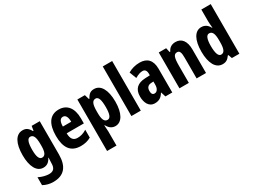

<svg xmlns="http://www.w3.org/2000/svg" viewBox="-59 -1533 3371 2547"><g transform="rotate(-30 1626.0 -260.0)"><path d="M197 -559C92 -559 33 -452 33 -270C33 -99 91 10 191 10C242 10 279 -10 312 -72H316C314 -51 312 -20 312 5V11C312 94 276 121 215 121C173 121 118 110 58 80V201C106 227 155 240 212 240C380 240 456 140 456 -39V-549H332L321 -480H313C280 -541 245 -559 197 -559ZM242 -434C289 -434 312 -392 312 -280V-254C312 -154 288 -114 243 -114C200 -114 179 -165 179 -269C179 -381 200 -434 242 -434Z M749 -558C614 -558 544 -457 544 -272C544 -94 610 10 766 10C825 10 876 -2 922 -29V-149C872 -118 831 -106 782 -106C718 -106 686 -145 685 -231H948V-310C948 -465 876 -558 749 -558ZM750 -447C791 -447 814 -408 814 -334H686C686 -417 713 -447 750 -447Z M1292 -559C1244 -559 1211 -544 1176 -478H1168L1147 -549H1032V240H1176V22C1176 5 1174 -25 1170 -72H1176C1206 -15 1246 10 1296 10C1394 10 1455 -97 1455 -273C1455 -454 1393 -559 1292 -559ZM1247 -439C1290 -439 1309 -384 1309 -272C1309 -166 1289 -114 1246 -114C1197 -114 1176 -158 1176 -258V-287C1176 -395 1197 -439 1247 -439Z M1687 0V-760H1543V0Z M1990 -560C1925 -560 1862 -543 1811 -512L1852 -405C1899 -432 1934 -444 1968 -444C2007 -444 2025 -417 2025 -368V-346L1954 -343C1835 -338 1771 -283 1771 -166C1771 -76 1807 10 1900 10C1966 10 2004 -17 2038 -73H2041L2064 0H2169V-363C2169 -496 2103 -560 1990 -560ZM1991 -249 2025 -251V-201C2025 -143 1998 -105 1961 -105C1931 -105 1916 -124 1916 -168C1916 -218 1941 -247 1991 -249Z M2539 -559C2485 -559 2441 -536 2417 -482H2407L2392 -549H2279V0H2423V-259C2423 -387 2438 -431 2490 -431C2532 -431 2542 -392 2542 -317V0H2686V-361C2686 -489 2631 -559 2539 -559Z M2938 10C2990 10 3020 -10 3053 -57H3062L3082 0H3197V-760H3053V-578C3053 -553 3057 -523 3060 -479H3055C3026 -535 2984 -559 2933 -559C2834 -559 2774 -453 2774 -276C2774 -98 2833 10 2938 10ZM2983 -110C2942 -110 2920 -165 2920 -278C2920 -382 2941 -435 2983 -435C3032 -435 3053 -391 3053 -292V-260C3053 -156 3032 -110 2983 -110Z"/></g></svg>

Font: Noto Sans Kannada ExtraCondensed ExtraBold
Style: Regular
Weight: 800
Width: 2
Designer: Jelle Bosma - Monotype Design Team
Foundry: Monotype Imaging Inc.
Version: Version 2.005